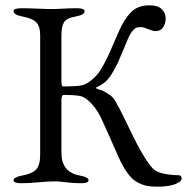

<svg xmlns="http://www.w3.org/2000/svg" viewBox="-20 -684 703 722"><path d="M220 -327Q211 -327 211 -308V-110Q211 -36 280 -24Q313 -18 313 -6Q313 5 284 5Q255 5 229 1.5Q203 -2 186 -2Q162 -2 125 1.5Q88 5 60 5Q31 5 31 -6Q31 -18 64 -24Q102 -31 116.5 -47.5Q131 -64 131 -101V-551Q131 -585 116.5 -600Q102 -615 64 -622Q31 -628 31 -642Q31 -653 60 -653Q88 -653 121.5 -651.5Q155 -650 177 -650Q193 -650 216.5 -651.5Q240 -653 269 -653Q298 -653 298 -642Q298 -628 265 -622Q230 -616 220.5 -600Q211 -584 211 -551V-378Q211 -359 217 -359Q276 -359 291 -364Q307 -369 322.5 -381.5Q338 -394 348.5 -407Q359 -420 371.5 -444Q384 -468 390.5 -482.5Q397 -497 409.5 -526Q422 -555 427 -566Q447 -612 472.5 -638Q498 -664 542 -664Q573 -664 588 -650Q603 -636 603 -614Q603 -596 593.5 -581.5Q584 -567 565 -567Q555 -567 537 -574.5Q519 -582 511 -582Q500 -582 493.5 -580Q487 -578 477.5 -566.5Q468 -555 459 -533Q456 -526 443 -494.5Q430 -463 424 -450Q418 -437 405 -414Q392 -391 378.5 -378.5Q365 -366 349 -359Q334 -353 348 -349Q349 -348 356.5 -346Q364 -344 368 -342Q372 -340 379 -336Q386 -332 393 -327Q400 -322 406 -315Q419 -300 469.5 -194Q520 -88 554 -51Q576 -27 652 -25Q663 -25 663 -13Q663 -6 655 0Q629 18 572 18Q550 18 535 15.5Q520 13 499.5 3Q479 -7 461 -31Q443 -55 426 -93Q415 -119 391.5 -171Q368 -223 364 -232Q347 -270 324 -294.5Q301 -319 281 -323Q261 -327 220 -327Z"/></svg>

Font: EB Garamond SC 12
Style: Regular
Weight: 400
Version: Version 0.016 ; ttfautohint (v0.97) -l 8 -r 50 -G 200 -x 0 -